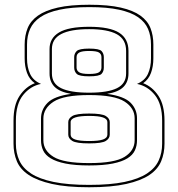

<svg xmlns="http://www.w3.org/2000/svg" viewBox="-20 -765 751 810"><path d="M356 25Q261 25 199 11Q137 -3 101 -27Q65 -51 51 -85Q37 -119 37 -159V-256Q37 -322 62.5 -360.5Q88 -399 127 -414Q104 -430 94 -457.5Q84 -485 84 -519V-577Q84 -615 96.5 -646Q109 -677 140 -699Q171 -721 224 -733Q277 -745 357 -745Q437 -745 489.5 -733Q542 -721 572.5 -699Q603 -677 615 -646Q627 -615 627 -577V-519Q627 -485 617 -457.5Q607 -430 584 -414Q623 -399 648.5 -360.5Q674 -322 674 -256V-159Q674 -119 660 -85Q646 -51 610.5 -27Q575 -3 513 11Q451 25 356 25ZM664 -256Q664 -326 633.5 -364Q603 -402 558 -411Q591 -425 604 -453Q617 -481 617 -519V-577Q617 -614 604.5 -643Q592 -672 562.5 -692.5Q533 -713 482.5 -724Q432 -735 357 -735Q282 -735 231 -724Q180 -713 150 -692.5Q120 -672 107 -643Q94 -614 94 -577V-519Q94 -481 107 -453Q120 -425 153 -411Q108 -402 77.5 -364Q47 -326 47 -256V-159Q47 -120 61.5 -88Q76 -56 111 -33Q146 -10 206 2.5Q266 15 356 15Q446 15 505.5 2.5Q565 -10 600 -33Q635 -56 649.5 -88Q664 -120 664 -159ZM356 -67Q296 -67 256.5 -75Q217 -83 194 -97Q171 -111 162 -130.5Q153 -150 153 -173V-265Q153 -303 180.5 -331Q208 -359 280 -369Q232 -377 210.5 -398.5Q189 -420 189 -455V-558Q189 -604 229 -628Q269 -652 356 -652Q443 -652 482.5 -627Q522 -602 522 -550V-455Q522 -420 501 -398.5Q480 -377 432 -369Q504 -359 531 -331.5Q558 -304 558 -266V-173Q558 -150 549 -130.5Q540 -111 517.5 -97Q495 -83 455.5 -75Q416 -67 356 -67ZM199 -558V-455Q199 -412 238 -393Q277 -374 356 -374Q435 -374 473.5 -393Q512 -412 512 -455V-550Q512 -599 473 -620.5Q434 -642 356 -642Q278 -642 238.5 -621.5Q199 -601 199 -558ZM293 -480V-524Q293 -539 303.5 -549.5Q314 -560 356 -560Q399 -560 408.5 -549.5Q418 -539 418 -524V-480Q418 -464 408.5 -453.5Q399 -443 356 -443Q314 -443 303.5 -453.5Q293 -464 293 -480ZM303 -524V-480Q303 -467 314 -460Q325 -453 356 -453Q387 -453 397.5 -460Q408 -467 408 -480V-524Q408 -537 397.5 -543.5Q387 -550 356 -550Q326 -550 314.5 -543.5Q303 -537 303 -524ZM163 -265V-173Q163 -130 205.5 -103.5Q248 -77 356 -77Q464 -77 506 -103.5Q548 -130 548 -173V-266Q548 -309 505.5 -336.5Q463 -364 356 -364Q249 -364 206 -336Q163 -308 163 -265ZM268 -197V-250Q268 -265 285 -275.5Q302 -286 356 -286Q410 -286 426.5 -275.5Q443 -265 443 -250V-197Q443 -181 426.5 -170.5Q410 -160 356 -160Q302 -160 285 -170.5Q268 -181 268 -197ZM278 -250V-197Q278 -183 297 -176.5Q316 -170 356 -170Q396 -170 414.5 -176.5Q433 -183 433 -197V-250Q433 -263 414.5 -269.5Q396 -276 356 -276Q317 -276 297.5 -269.5Q278 -263 278 -250Z"/></svg>

Font: Bungee Outline
Style: Regular
Weight: 400
Designer: David Jonathan Ross
Foundry: David Jonathan Ross
Version: Version 1.000;PS 1.0;hotconv 1.0.72;makeotf.lib2.5.5900